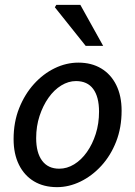

<svg xmlns="http://www.w3.org/2000/svg" viewBox="-20 -759 558 791"><path d="M215 12Q160 12 120 -12Q80 -36 58 -80.5Q36 -125 36 -186Q36 -256 59 -313.5Q82 -371 120 -413Q158 -455 205.5 -478Q253 -501 303 -501Q357 -501 397 -477Q437 -453 459 -408.5Q481 -364 481 -303Q481 -233 458.5 -175.5Q436 -118 397.5 -76Q359 -34 311.5 -11Q264 12 215 12ZM224 -64Q256 -64 285.5 -82Q315 -100 338 -132.5Q361 -165 374.5 -207.5Q388 -250 388 -299Q388 -360 364 -392.5Q340 -425 293 -425Q262 -425 232.5 -407Q203 -389 180 -356.5Q157 -324 143 -281.5Q129 -239 129 -190Q129 -130 153.5 -97Q178 -64 224 -64ZM333 -570 206 -729 212 -739H311L405 -570Z"/></svg>

Font: Source Sans 3 ExtraLight Medium
Style: Italic
Weight: 500
Italic angle: -11°
Version: Version 3.052;hotconv 1.1.0;makeotfexe 2.6.0